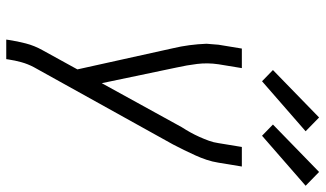

<svg xmlns="http://www.w3.org/2000/svg" viewBox="-228 -788 1016 599"><g transform="rotate(90 279.5 -488.0)"><path d="M103 0 104 -7Q108 -34 115 -61Q122 -88 136 -113L196 -222L130 -520Q124 -545 120.5 -571.5Q117 -598 116 -625Q117 -634 117.5 -643Q118 -652 119 -662L131 -735H192L180 -662Q175 -628 179 -595.5Q183 -563 190 -532L239 -298L376 -547Q385 -561 392.5 -574.5Q400 -588 406.5 -602.5Q413 -617 418.5 -632Q424 -647 426 -662L438 -735H499L487 -662Q484 -643 478 -625Q472 -607 464 -589.5Q456 -572 447.5 -554.5Q439 -537 430 -520L189 -86Q179 -67 173.5 -47Q168 -27 165 -7L164 0ZM403 -798 368 -832 516 -976 559 -934ZM233 -798 198 -832 346 -976 389 -934Z"/></g></svg>

Font: Iosevka Term Curly Light
Style: Italic
Weight: 300
Italic angle: -9°
Designer: Belleve Invis
Foundry: Belleve Invis
Version: Version 32.3.0